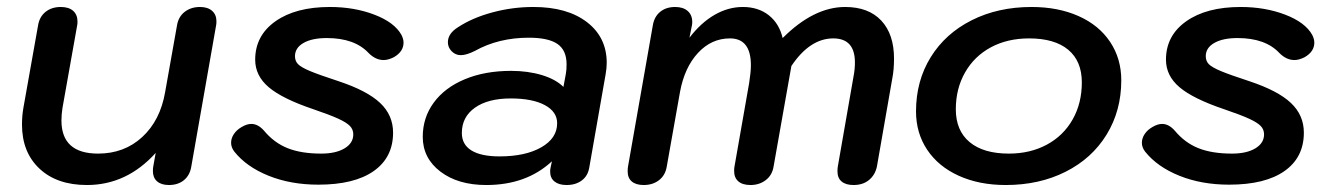

<svg xmlns="http://www.w3.org/2000/svg" viewBox="-20 -520 3816 550"><path d="M43 -163Q43 -188 47 -211L89 -447Q93 -472 110.5 -486Q128 -500 154 -500Q177 -500 189.5 -489Q202 -478 202 -458Q202 -451 201 -447L159 -211Q156 -192 156 -175Q156 -80 261 -80Q336 -80 387.5 -127.5Q439 -175 453 -256L487 -447Q491 -472 509 -486Q527 -500 553 -500Q575 -500 587.5 -489Q600 -478 600 -459Q600 -451 599 -447L528 -43Q524 -18 507 -4Q490 10 464 10Q442 10 430 -0.5Q418 -11 418 -30Q418 -38 419 -43L426 -82Q343 10 229 10Q143 10 93 -37Q43 -84 43 -163Z M651 -86Q642 -98 642 -111Q642 -124 650 -136Q658 -148 672 -156Q687 -165 700 -165Q719 -165 736 -146Q765 -111 804 -95.5Q843 -80 900 -80Q942 -80 967 -95Q992 -110 992 -135Q992 -149 982.5 -159Q973 -169 949 -180Q925 -191 878 -207Q789 -237 750 -270Q711 -303 711 -349Q711 -418 769 -459Q827 -500 925 -500Q995 -500 1052.5 -478Q1110 -456 1130 -420Q1136 -408 1136 -398Q1136 -372 1108 -356Q1092 -348 1079 -348Q1056 -348 1036 -368Q996 -411 916 -411Q874 -411 849.5 -397Q825 -383 825 -359Q825 -345 834 -336Q843 -327 868 -316.5Q893 -306 951 -287Q1032 -260 1069 -225Q1106 -190 1106 -140Q1106 -69 1050.5 -30Q995 9 892 9Q813 9 749.5 -16.5Q686 -42 651 -86Z M1191 -128Q1191 -183 1222.5 -226Q1254 -269 1311.5 -293Q1369 -317 1444 -317Q1492 -317 1532 -305Q1572 -293 1594 -271L1601 -309Q1603 -319 1603 -336Q1603 -376 1577 -394Q1551 -412 1495 -412Q1408 -412 1340 -374Q1316 -362 1300 -362Q1285 -362 1274 -373Q1263 -384 1263 -399Q1263 -424 1292 -442Q1333 -469 1390.5 -484.5Q1448 -500 1508 -500Q1605 -500 1661.5 -456.5Q1718 -413 1718 -340Q1718 -325 1715 -308L1668 -40Q1664 -16 1646.5 -3Q1629 10 1603 10Q1581 10 1568.5 0Q1556 -10 1556 -28Q1556 -35 1557 -39L1561 -58Q1488 10 1373 10Q1292 10 1241.5 -28.5Q1191 -67 1191 -128ZM1576 -167Q1576 -200 1540.5 -219Q1505 -238 1443 -238Q1378 -238 1340.5 -211.5Q1303 -185 1303 -139Q1303 -106 1330.5 -89Q1358 -72 1411 -72Q1485 -72 1530.5 -98Q1576 -124 1576 -167Z M1778 -29Q1778 -38 1779 -43L1850 -447Q1854 -472 1871 -486Q1888 -500 1914 -500Q1937 -500 1950 -488.5Q1963 -477 1963 -457Q1963 -451 1962 -447L1955 -412Q1988 -455 2027 -477.5Q2066 -500 2108 -500Q2152 -500 2182 -476.5Q2212 -453 2222 -411Q2311 -500 2401 -500Q2468 -500 2504.5 -461Q2541 -422 2541 -352Q2541 -320 2536 -295L2492 -43Q2487 -19 2469.5 -4.5Q2452 10 2425 10Q2403 10 2391 0Q2379 -10 2379 -29Q2379 -38 2380 -43L2425 -301Q2429 -321 2429 -341Q2429 -410 2367 -410Q2300 -410 2247 -331L2196 -43Q2192 -18 2173.5 -4Q2155 10 2130 10Q2107 10 2095 -0.5Q2083 -11 2083 -30Q2083 -39 2084 -43L2126 -282Q2131 -314 2131 -333Q2131 -410 2071 -410Q2018 -410 1979.5 -368.5Q1941 -327 1928 -257L1890 -43Q1886 -18 1868 -4Q1850 10 1824 10Q1802 10 1790 0Q1778 -10 1778 -29Z M2604 -201Q2604 -288 2646 -356Q2688 -424 2763.5 -462Q2839 -500 2935 -500Q3011 -500 3069.5 -474Q3128 -448 3160 -400Q3192 -352 3192 -290Q3192 -203 3150 -134.5Q3108 -66 3032.5 -28Q2957 10 2861 10Q2785 10 2726.5 -16.5Q2668 -43 2636 -91Q2604 -139 2604 -201ZM3079 -284Q3079 -345 3040 -377.5Q3001 -410 2928 -410Q2866 -410 2818.5 -384.5Q2771 -359 2744.5 -312.5Q2718 -266 2718 -207Q2718 -146 2757.5 -113Q2797 -80 2870 -80Q2931 -80 2978.5 -105.5Q3026 -131 3052.5 -177.5Q3079 -224 3079 -284Z M3260 -86Q3251 -98 3251 -111Q3251 -124 3259 -136Q3267 -148 3281 -156Q3296 -165 3309 -165Q3328 -165 3345 -146Q3374 -111 3413 -95.5Q3452 -80 3509 -80Q3551 -80 3576 -95Q3601 -110 3601 -135Q3601 -149 3591.5 -159Q3582 -169 3558 -180Q3534 -191 3487 -207Q3398 -237 3359 -270Q3320 -303 3320 -349Q3320 -418 3378 -459Q3436 -500 3534 -500Q3604 -500 3661.5 -478Q3719 -456 3739 -420Q3745 -408 3745 -398Q3745 -372 3717 -356Q3701 -348 3688 -348Q3665 -348 3645 -368Q3605 -411 3525 -411Q3483 -411 3458.5 -397Q3434 -383 3434 -359Q3434 -345 3443 -336Q3452 -327 3477 -316.5Q3502 -306 3560 -287Q3641 -260 3678 -225Q3715 -190 3715 -140Q3715 -69 3659.5 -30Q3604 9 3501 9Q3422 9 3358.5 -16.5Q3295 -42 3260 -86Z"/></svg>

Font: Kodchasan SemiBold
Style: Italic
Weight: 600
Italic angle: -10°
Version: Version 1.000; ttfautohint (v1.6)